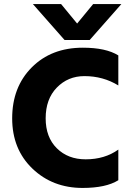

<svg xmlns="http://www.w3.org/2000/svg" viewBox="-20 -918 653 946"><path d="M563 -30Q502 8 387 8Q239 8 139.5 -87.5Q40 -183 40 -335Q40 -489 136.5 -586Q233 -683 388 -683Q502 -683 563 -645V-497Q488 -543 396 -543Q315 -543 260 -486.5Q205 -430 205 -335Q205 -242 260 -187.5Q315 -133 402 -133Q496 -133 563 -181ZM422 -721H298L142 -898H281L360 -802L439 -898H578Z"/></svg>

Font: Hind Guntur
Style: Bold
Weight: 700
Designer: Manushi Parikh, Hitesh Malaviya
Foundry: Indian Type Foundry
Version: Version 1.002;PS 1.0;hotconv 1.0.86;makeotf.lib2.5.63406; tt